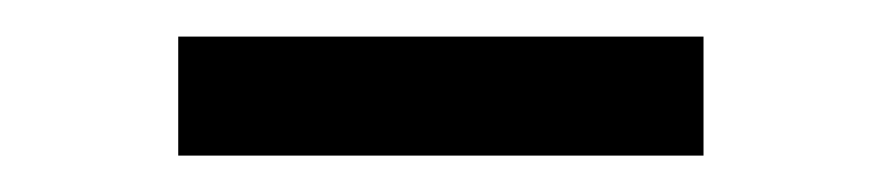

<svg xmlns="http://www.w3.org/2000/svg" viewBox="-20 -763 487 106"><path d="M78.4 -677.1V-742.8H368.4V-677.1Z"/></svg>

Font: Noto Serif JP
Style: Regular
Weight: 200
Designer: Ryoko NISHIZUKA 西塚涼子 (kana & ideographs); Frank Grießhammer (Latin, Greek & Cyrillic); Wenlong ZHANG 张文龙 (bopomofo); San
Foundry: Adobe
Version: Version 2.001;hotconv 1.1.0;makeotfexe 2.6.0